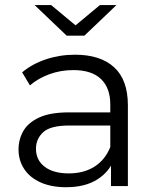

<svg xmlns="http://www.w3.org/2000/svg" viewBox="-20 -751 630 775"><path d="M428 0V-115.6L425.2 -135.5V-328.9Q425.2 -396.3 387.4 -432.2Q349.7 -468.1 275.9 -468.1Q224.7 -468.1 179 -451.3Q133.2 -434.4 100.9 -406.3L69.4 -458.9Q109.2 -492.7 165.3 -511.5Q221.4 -530.2 282.8 -530.2Q385.3 -530.2 440.7 -479.4Q496.2 -428.6 496.2 -326V0ZM246.9 4.7Q187.7 4.7 144.5 -14.4Q101.2 -33.6 78 -68.3Q54.8 -103 54.8 -147.7Q54.8 -188.6 74.3 -222.4Q93.8 -256.2 138.3 -276.8Q182.8 -297.4 258.1 -297.4H439V-244.4H260.5Q183.8 -244.4 154.5 -217.5Q125.2 -190.5 125.2 -150.4Q125.2 -104.8 160.3 -78Q195.4 -51.1 257.6 -51.1Q318.5 -51.1 361.6 -78.5Q404.7 -106 425.2 -157.6L440.8 -108.9Q421 -56.6 371.6 -25.9Q322.2 4.7 246.9 4.7ZM249.1 -607 119.7 -730.6H186.4L312.8 -625.5H257L383.4 -730.6H450.1L320.7 -607Z"/></svg>

Font: Montserrat Thin
Style: Regular
Weight: 100
Designer: Julieta Ulanovsky
Foundry: Julieta Ulanovsky
Version: Version 9.000